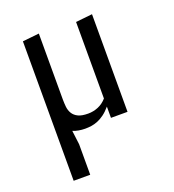

<svg xmlns="http://www.w3.org/2000/svg" viewBox="-145 -672 939 1035"><g transform="rotate(-20 325.0 -155.0)"><path d="M100 -550 195 -560V-182.5Q195 -160.5 197.2 -139.2Q199.5 -118 209.8 -101Q220 -84 240.5 -73.8Q261 -63.5 298 -63.5Q328 -63.5 355.8 -75Q383.5 -86.5 405 -111V-550L500 -560V0H405V-64.5Q385 -41 365.5 -26.8Q346 -12.5 327.2 -5Q308.5 2.5 290.5 5Q272.5 7.5 255 7.5Q236.5 7.5 218 4.2Q199.5 1 185 -5.5L195 75V250H100Z"/></g></svg>

Font: B612 Mono
Style: Regular
Weight: 400
Version: Version 1.005